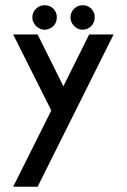

<svg xmlns="http://www.w3.org/2000/svg" viewBox="-20 -565 483 730"><path d="M30 145H123L412 -434H319L221 -237L123 -434H30L175 -145ZM294 -452C307 -452 318 -457 327 -466C336 -475 340 -486 340 -499C340 -503 340 -507 339 -511C338 -515 336 -519 334 -522C332 -525 330 -529 327 -532C324 -535 321 -537 318 -539C314 -541 310 -543 306 -544C302 -545 298 -545 294 -545C281 -545 271 -541 262 -532C253 -523 248 -512 248 -499C248 -486 253 -475 262 -466C271 -457 281 -452 294 -452ZM149 -452C162 -452 174 -457 183 -466C192 -475 196 -486 196 -499C196 -512 192 -523 183 -532C174 -541 163 -545 150 -545C137 -545 126 -541 117 -532C108 -523 103 -512 103 -499C103 -492 104 -486 107 -481C110 -476 112 -471 117 -466C121 -462 126 -459 132 -456C137 -453 143 -452 149 -452Z"/></svg>

Font: Kunika
Style: Regular
Weight: 400
Designer: Leo Kuroshita
Foundry: kurogedelic
Version: Version 1.000;PS 001.000;hotconv 1.0.88;makeotf.lib2.5.64775